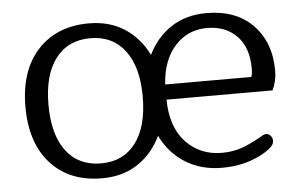

<svg xmlns="http://www.w3.org/2000/svg" viewBox="-42 -559 990 631"><g transform="rotate(-5 453.0 -243.5)"><path d="M40 -244Q40 -363 102.5 -431Q165 -499 271 -499Q339 -499 388.5 -467Q438 -435 466 -378Q494 -435 543 -467Q592 -499 659 -499Q756 -499 812 -442Q868 -385 868 -290Q868 -257 854 -227H504Q505 -136 552 -86.5Q599 -37 670 -37Q706 -37 735 -47Q764 -57 799 -77Q801 -78 807.5 -82Q814 -86 820 -86Q828 -86 834.5 -79Q841 -72 841 -62Q841 -52 833 -43.5Q825 -35 809 -25Q748 12 667 12Q598 12 546 -20.5Q494 -53 466 -111Q438 -53 388.5 -20.5Q339 12 271 12Q164 12 102 -56Q40 -124 40 -244ZM427 -244Q427 -342 386 -396Q345 -450 272 -450Q198 -450 157 -396Q116 -342 116 -244Q116 -145 157 -91Q198 -37 272 -37Q345 -37 386 -91Q427 -145 427 -244ZM788 -277Q792 -286 792 -305Q792 -374 755 -412Q718 -450 657 -450Q593 -450 551 -403.5Q509 -357 504 -277Z"/></g></svg>

Font: Maitree
Style: Regular
Weight: 400
Designer: CadsonDemak Team
Foundry: CadsonDemak
Version: Version 1.000